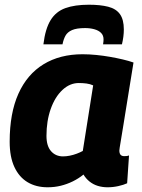

<svg xmlns="http://www.w3.org/2000/svg" viewBox="-20 -784 600 814"><path d="M436 10Q414 10 394.5 4Q375 -2 359.5 -14.5Q344 -27 334 -44Q313 -27 288.5 -15Q264 -3 237.5 3.5Q211 10 182 10Q133 10 97 -11.5Q61 -33 41 -76Q21 -119 21 -183Q21 -304 58 -386.5Q95 -469 164.5 -511.5Q234 -554 330 -554Q358 -554 388 -551Q418 -548 446.5 -543Q475 -538 500.5 -532Q526 -526 546 -519Q531 -426 520.5 -361.5Q510 -297 503.5 -256Q497 -215 493 -192Q489 -169 487.5 -158.5Q486 -148 486 -146Q486 -134 491 -128Q496 -122 507 -122Q511 -122 516.5 -122.5Q522 -123 527 -125L519 -7Q504 0 481.5 5Q459 10 436 10ZM331 -144 375 -422Q362 -428 346.5 -430Q331 -432 314 -432Q276 -432 244.5 -402.5Q213 -373 195 -322Q177 -271 177 -208Q177 -165 196.5 -143Q216 -121 247 -121Q261 -121 276 -124Q291 -127 305.5 -132.5Q320 -138 331 -144ZM357 -764Q405 -764 438.5 -755.5Q472 -747 488.5 -724Q505 -701 505 -659Q505 -644 503 -628.5Q501 -613 497 -596H417Q418 -603 418.5 -608Q419 -613 419 -617Q419 -634 408.5 -644.5Q398 -655 380 -660Q362 -665 341 -665Q305 -665 285.5 -656.5Q266 -648 257.5 -632.5Q249 -617 245 -596H164Q172 -662 194.5 -698.5Q217 -735 257 -749.5Q297 -764 357 -764Z"/></svg>

Font: Georama ExtraCondensed Thin
Style: Bold Italic
Weight: 700
Italic angle: -9°
Version: Version 1.001